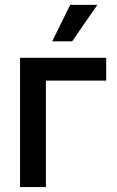

<svg xmlns="http://www.w3.org/2000/svg" viewBox="-20 -756 472 776"><path d="M409.2 -522.5V-430.2H165.5V0H61V-522.5ZM190.9 -588.9 263.7 -736.3H373.5L271.5 -588.9Z"/></svg>

Font: Inter 28pt Medium
Style: Regular
Weight: 500
Designer: Rasmus Andersson
Foundry: rsms
Version: Version 4.001;git-66647c0bb